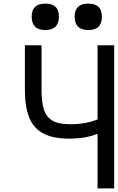

<svg xmlns="http://www.w3.org/2000/svg" viewBox="-20 -1041 651 1061"><path d="M519 -300H513.5Q454.5 -275 361 -275Q271.5 -275 218.2 -304Q165 -333 141.2 -392Q117.5 -451 117.5 -545.5V-791H209.5V-545.5Q209.5 -475 223.2 -434Q237 -393 270.5 -373.8Q304 -354.5 364.5 -354.5Q411.5 -354.5 447 -360.8Q482.5 -367 519 -380.5V-791H611V0H519ZM155 -949Q155 -1021 230.5 -1021Q268.5 -1021 287 -1003.2Q305.5 -985.5 305.5 -949Q305.5 -875 230.5 -875Q155 -875 155 -949ZM392.5 -949Q392.5 -1021 467.5 -1021Q506 -1021 524.5 -1003.2Q543 -985.5 543 -949Q543 -912 524.5 -893.5Q506 -875 467.5 -875Q430 -875 411.2 -893.8Q392.5 -912.5 392.5 -949Z"/></svg>

Font: JuliaMono
Style: Regular
Weight: 400
Monospace: yes
Designer: cormullion
Foundry: corm
Version: Version 0.055; ttfautohint (v1.8.4)